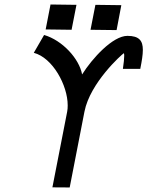

<svg xmlns="http://www.w3.org/2000/svg" viewBox="-20 -826 649 846"><path d="M202.6 -806.2 181.2 -696.3 295.4 -694.8 316.9 -804.7ZM400.4 -804.7 378.9 -694.8 493.7 -693.4 514.6 -803.2ZM341.8 -498C329.1 -567.4 254.9 -648.4 174.3 -671.9L128.9 -593.3C211.9 -571.8 278.3 -450.2 278.3 -361.8C278.3 -352.1 277.8 -342.3 275.9 -333.5L210.9 -0.5L287.1 0L352.1 -334C377 -461.4 515.6 -585.4 525.9 -591.8C526.9 -589.8 527.3 -585.9 527.3 -580.1C527.3 -568.4 525.4 -548.8 521.5 -522.5H598.1C598.1 -523.4 598.6 -524.4 598.6 -525.4C605 -557.1 609.4 -584.5 609.4 -606.4C609.4 -646 593.8 -668 541.5 -668C476.6 -668 386.2 -568.8 341.8 -498Z"/></svg>

Font: Fantasque Sans Mono
Style: RegItalic
Weight: 400
Italic angle: -11°
Monospace: yes
Designer: Jany Belluz
Version: Version 1.6.3